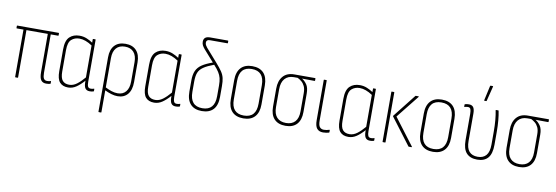

<svg xmlns="http://www.w3.org/2000/svg" viewBox="-61 -1153 5205 1796"><g transform="rotate(10 2541.5 -255.0)"><path d="M383 8Q350 8 334 -14Q318 -36 318 -90V-453H115V-4Q115 0 111 0H91Q87 0 87 -4V-453H24Q20 -453 20 -457V-476Q20 -480 24 -480H416Q420 -480 420 -476V-457Q420 -453 416 -453H346V-89Q346 -51 355.5 -34.5Q365 -18 387 -18Q395 -18 404 -19Q413 -20 421 -23Q425 -25 425 -20V-2Q425 2 422 3Q406 8 383 8Z M591 8Q538 8 511 -23.5Q484 -55 484 -128V-334Q484 -419 520 -453.5Q556 -488 615 -488Q652 -488 684 -474.5Q716 -461 741 -444V-476Q741 -480 745 -480H764Q768 -480 768 -476V-78Q768 -47 775 -32.5Q782 -18 802 -18Q809 -18 816.5 -19Q824 -20 832 -23Q836 -25 836 -20V-2Q836 2 832 3Q817 8 797 8Q767 8 754 -11Q741 -30 741 -71V-83Q704 -41 668 -16.5Q632 8 591 8ZM512 -130Q512 -69 533.5 -44Q555 -19 597 -19Q634 -19 668.5 -44.5Q703 -70 740 -114V-417Q675 -461 618 -461Q573 -461 542.5 -434Q512 -407 512 -333Z M915 185Q911 185 911 181V-335Q911 -409 947.5 -448.5Q984 -488 1051 -488Q1118 -488 1154.5 -448.5Q1191 -409 1191 -336V-149Q1191 -73 1156.5 -32.5Q1122 8 1061 8Q1032 8 1001 -1.5Q970 -11 939 -26V181Q939 185 935 185ZM939 -333V-54Q968 -39 998 -29Q1028 -19 1057 -19Q1107 -19 1135 -53Q1163 -87 1163 -149V-334Q1163 -395 1134 -428Q1105 -461 1051 -461Q997 -461 968 -428Q939 -395 939 -333Z M1408 8Q1355 8 1328 -23.5Q1301 -55 1301 -128V-334Q1301 -419 1337 -453.5Q1373 -488 1432 -488Q1469 -488 1501 -474.5Q1533 -461 1558 -444V-476Q1558 -480 1562 -480H1581Q1585 -480 1585 -476V-78Q1585 -47 1592 -32.5Q1599 -18 1619 -18Q1626 -18 1633.5 -19Q1641 -20 1649 -23Q1653 -25 1653 -20V-2Q1653 2 1649 3Q1634 8 1614 8Q1584 8 1571 -11Q1558 -30 1558 -71V-83Q1521 -41 1485 -16.5Q1449 8 1408 8ZM1329 -130Q1329 -69 1350.5 -44Q1372 -19 1414 -19Q1451 -19 1485.5 -44.5Q1520 -70 1557 -114V-417Q1492 -461 1435 -461Q1390 -461 1359.5 -434Q1329 -407 1329 -333Z M1861 8Q1791 8 1753.5 -32Q1716 -72 1716 -152V-258Q1716 -313 1732 -349Q1748 -385 1785 -410Q1822 -435 1885 -457L1788 -567Q1774 -583 1766 -598.5Q1758 -614 1758 -633Q1758 -684 1819 -684H1988Q1992 -684 1992 -679V-662Q1992 -658 1988 -658H1822Q1788 -658 1788 -630Q1788 -616 1794.5 -605Q1801 -594 1809 -584L1917 -461Q1954 -419 1973.5 -390Q1993 -361 2000 -330.5Q2007 -300 2007 -255V-152Q2007 -72 1969.5 -32Q1932 8 1861 8ZM1744 -154Q1744 -19 1861 -19Q1979 -19 1979 -154V-255Q1979 -297 1972 -325Q1965 -353 1948.5 -379Q1932 -405 1901 -439Q1837 -415 1803 -391.5Q1769 -368 1756.5 -336Q1744 -304 1744 -252Z M2255 8Q2185 8 2147.5 -32Q2110 -72 2110 -149V-330Q2110 -407 2147.5 -447.5Q2185 -488 2255 -488Q2326 -488 2363.5 -448Q2401 -408 2401 -330V-149Q2401 -73 2363.5 -32.5Q2326 8 2255 8ZM2255 -19Q2373 -19 2373 -152V-328Q2373 -461 2255 -461Q2138 -461 2138 -328V-152Q2138 -19 2255 -19Z M2656 8Q2586 8 2548.5 -32Q2511 -72 2511 -148V-320Q2511 -394 2548 -437Q2585 -480 2655 -480H2852Q2856 -480 2856 -476V-457Q2856 -453 2852 -453L2734 -454V-453Q2759 -438 2779.5 -408.5Q2800 -379 2800 -323V-148Q2800 -72 2763 -32Q2726 8 2656 8ZM2656 -19Q2712 -19 2742 -52Q2772 -85 2772 -150V-323Q2772 -363 2760 -388.5Q2748 -414 2729 -429.5Q2710 -445 2691 -454H2655Q2600 -454 2569.5 -419Q2539 -384 2539 -318V-150Q2539 -85 2569.5 -52Q2600 -19 2656 -19Z M3013 8Q2974 8 2954.5 -16Q2935 -40 2935 -96V-476Q2935 -480 2939 -480H2959Q2963 -480 2963 -476V-96Q2963 -52 2977 -35Q2991 -18 3016 -18Q3043 -18 3068 -27Q3072 -28 3072 -23V-5Q3072 -1 3068 0Q3059 3 3044 5.5Q3029 8 3013 8Z M3253 8Q3200 8 3173 -23.5Q3146 -55 3146 -128V-334Q3146 -419 3182 -453.5Q3218 -488 3277 -488Q3314 -488 3346 -474.5Q3378 -461 3403 -444V-476Q3403 -480 3407 -480H3426Q3430 -480 3430 -476V-78Q3430 -47 3437 -32.5Q3444 -18 3464 -18Q3471 -18 3478.5 -19Q3486 -20 3494 -23Q3498 -25 3498 -20V-2Q3498 2 3494 3Q3479 8 3459 8Q3429 8 3416 -11Q3403 -30 3403 -71V-83Q3366 -41 3330 -16.5Q3294 8 3253 8ZM3174 -130Q3174 -69 3195.5 -44Q3217 -19 3259 -19Q3296 -19 3330.5 -44.5Q3365 -70 3402 -114V-417Q3337 -461 3280 -461Q3235 -461 3204.5 -434Q3174 -407 3174 -333Z M3827 0Q3824 0 3822 -3L3633 -253Q3631 -256 3633 -260L3804 -477Q3806 -480 3809 -480H3834Q3841 -480 3836 -474L3664 -258L3855 -6Q3858 0 3852 0ZM3581 0Q3577 0 3577 -4V-476Q3577 -480 3581 -480H3601Q3605 -480 3605 -476V-4Q3605 0 3601 0Z M4056 8Q3986 8 3948.5 -32Q3911 -72 3911 -149V-330Q3911 -407 3948.5 -447.5Q3986 -488 4056 -488Q4127 -488 4164.5 -448Q4202 -408 4202 -330V-149Q4202 -73 4164.5 -32.5Q4127 8 4056 8ZM4056 -19Q4174 -19 4174 -152V-328Q4174 -461 4056 -461Q3939 -461 3939 -328V-152Q3939 -19 4056 -19Z M4477 8Q4409 8 4374 -31Q4339 -70 4339 -153V-402Q4339 -433 4332.5 -447.5Q4326 -462 4307 -462Q4300 -462 4292 -460.5Q4284 -459 4276 -457Q4272 -455 4272 -460V-478Q4272 -482 4276 -483Q4292 -488 4313 -488Q4342 -488 4355 -469.5Q4368 -451 4368 -410V-151Q4368 -83 4395.5 -51Q4423 -19 4477 -19Q4529 -19 4557 -51.5Q4585 -84 4585 -154V-277Q4585 -335 4580.5 -385.5Q4576 -436 4568 -475Q4566 -480 4571 -480H4592Q4595 -480 4596 -476Q4604 -437 4608.5 -386.5Q4613 -336 4613 -279V-157Q4613 -71 4578.5 -31.5Q4544 8 4477 8ZM4449 -546Q4445 -546 4446 -551L4477 -691Q4478 -695 4483 -695H4502Q4507 -695 4505 -690L4470 -550Q4469 -546 4466 -546Z M4874 8Q4804 8 4766.5 -32Q4729 -72 4729 -148V-320Q4729 -394 4766 -437Q4803 -480 4873 -480H5070Q5074 -480 5074 -476V-457Q5074 -453 5070 -453L4952 -454V-453Q4977 -438 4997.5 -408.5Q5018 -379 5018 -323V-148Q5018 -72 4981 -32Q4944 8 4874 8ZM4874 -19Q4930 -19 4960 -52Q4990 -85 4990 -150V-323Q4990 -363 4978 -388.5Q4966 -414 4947 -429.5Q4928 -445 4909 -454H4873Q4818 -454 4787.5 -419Q4757 -384 4757 -318V-150Q4757 -85 4787.5 -52Q4818 -19 4874 -19Z"/></g></svg>

Font: Sofia Sans Cond ExtraLight
Style: Regular
Weight: 200
Width: 3
Designer: Botio Nikoltchev, Ani Petrova
Foundry: lettersoup
Version: Version 4.100; ttfautohint (v1.8.3)